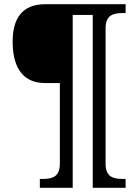

<svg xmlns="http://www.w3.org/2000/svg" viewBox="-20 -780 657 911"><path d="M169 111H325V-709H420V111H576V69H563C518 69 481 60 481 -3V-646C481 -709 518 -718 563 -718H576V-760H195C82 -760 40 -689 40 -582C40 -478 76 -386 193 -386H264V-3C264 60 227 69 182 69H169Z"/></svg>

Font: Noto Serif Tangut
Style: Regular
Weight: 400
Designer: YANG Xicheng
Foundry: Liu Zhao Studio
Version: Version 2.169